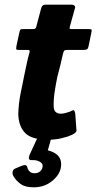

<svg xmlns="http://www.w3.org/2000/svg" viewBox="-20 -596 411 819"><path d="M185 0Q115 0 87 -29Q59 -58 58 -110Q59 -152 67.5 -195.5Q76 -239 85 -282Q91 -310 95 -329Q99 -348 106 -373Q109 -383 99 -383H61Q52 -383 50 -385Q48 -387 50 -399L62 -455Q65 -469 68 -470.5Q71 -472 83 -472H122Q130 -472 132.5 -476.5Q135 -481 137 -491L156 -562Q160 -576 173 -576H287Q293 -576 297.5 -572Q302 -568 300 -562L280 -490Q276 -477 277 -474.5Q278 -472 284 -472H357Q369 -472 370.5 -469.5Q372 -467 369 -453L358 -400Q356 -389 351.5 -386Q347 -383 336 -383H264Q257 -383 254 -379.5Q251 -376 249 -368Q244 -345 238 -320.5Q232 -296 225 -270Q218 -237 213 -203.5Q208 -170 209 -140Q210 -124 218.5 -117.5Q227 -111 239 -111Q250 -111 261 -114.5Q272 -118 279 -120Q293 -128 296 -125Q299 -122 301 -111L306 -42Q310 -28 270 -14Q257 -10 243 -6.5Q229 -3 214.5 -1.5Q200 0 185 0ZM239 122Q232 153 200 178Q168 203 123 203Q87 203 67.5 188.5Q48 174 37 155Q32 146 34 136Q36 126 47 122L71 112Q93 103 96 116Q99 129 107 136Q115 143 127 143Q142 143 151 135Q160 127 161 118Q164 107 157.5 100Q151 93 140 89.5Q129 86 115 87Q105 87 103.5 81Q102 75 106 65L135 2Q138 -5 144.5 -7.5Q151 -10 159 -10H191Q200 -10 196 3L177 70L160 41Q207 47 226.5 67Q246 87 239 122Z"/></svg>

Font: Glory Thin ExtraBold
Style: Italic
Weight: 800
Italic angle: -12°
Version: Version 1.011